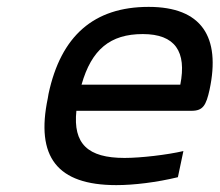

<svg xmlns="http://www.w3.org/2000/svg" viewBox="-20 -529 640 558"><path d="M589 -268C622 -422 566 -509 412 -509C253 -509 157 -425 121 -256L119 -244C83 -73 146 9 318 9C369 9 435 1 497 -14L513 -90C466 -79 389 -70 342 -70C235 -70 192 -111 202 -207H537C570 -207 579 -223 589 -268ZM217 -283C246 -385 300 -430 395 -430C489 -430 523 -379 504 -283Z"/></svg>

Font: LT Wave Mono
Style: Italic
Weight: 400
Designer: Daniel Lyons
Version: Version 2.5 (Glyphs App)